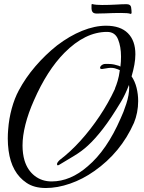

<svg xmlns="http://www.w3.org/2000/svg" viewBox="-20 -808 721 963"><path d="M210 135Q151 135 113 109Q38 59 23 -53Q21 -68 20 -83Q19 -98 19 -113Q19 -124 19.5 -136Q20 -148 21 -159Q25 -213 39 -264Q53 -315 74 -354Q108 -418 158 -476Q208 -534 266 -580Q329 -628 392 -653.5Q455 -679 512 -679Q584 -679 621.5 -641.5Q659 -604 659 -536Q659 -511 654 -483.5Q649 -456 640 -425Q657 -400 665 -367.5Q673 -335 673 -301Q673 -272 667.5 -244Q662 -216 652 -192Q586 -43 453 50Q395 91 331.5 113Q268 135 210 135ZM239 102Q333 102 420 26Q516 -55 585 -214Q599 -243 613.5 -287.5Q628 -332 628 -370Q628 -376 627 -382Q607 -331 587 -298Q536 -213 496 -161.5Q456 -110 421 -78Q391 -50 352 -26.5Q313 -3 278 18Q274 21 270 21Q266 21 266 16Q266 11 268 8Q273 0 280 -6Q333 -46 384 -102.5Q435 -159 479.5 -225.5Q524 -292 556 -361L558 -368Q563 -379 570 -402Q577 -425 581 -456L566 -462Q547 -470 524 -467L493 -462H490Q482 -462 482 -468Q482 -472 485 -476Q491 -484 503 -487Q513 -488 532.5 -487Q552 -486 576 -478L584 -474Q587 -498 587 -524Q587 -574 572 -611Q557 -648 517 -648Q407 -648 303 -543Q216 -455 150 -304Q122 -241 107.5 -183.5Q93 -126 93 -78Q93 -58 95.5 -39Q98 -20 103 -3Q118 46 154 74Q190 102 239 102ZM633 -739Q628 -741 616 -742Q604 -743 587 -743Q568 -743 547.5 -742.5Q527 -742 508 -741Q495 -741 484 -740.5Q473 -740 466 -740Q450 -740 444.5 -747.5Q439 -755 439 -765Q439 -775 439 -782Q439 -790 445 -787Q453 -785 465.5 -784Q478 -783 492 -783Q509 -783 527 -783.5Q545 -784 562 -785Q577 -786 590.5 -786.5Q604 -787 614 -787Q635 -787 637.5 -772Q640 -757 640 -744Q640 -742 638.5 -739.5Q637 -737 633 -739Z"/></svg>

Font: Birthstone Bounce Medium
Style: Regular
Weight: 500
Designer: Robert E. Leuschke
Foundry: Rob Leuschke
Version: Version 1.010; ttfautohint (v1.8.3)